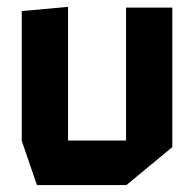

<svg xmlns="http://www.w3.org/2000/svg" viewBox="-20 -536 562 556"><path d="M345 0V-514H479V-110L346 0ZM87 0 43 -128V-129H345V0ZM43 -129V-504L176 -516H177V-129Z"/></svg>

Font: Foldit SemiBold
Style: Regular
Weight: 600
Version: Version 1.003